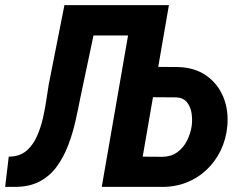

<svg xmlns="http://www.w3.org/2000/svg" viewBox="-43 -731 947 751"><path d="M209 -710.9H347.7L272 -352.1Q263.2 -306.6 252.2 -257.6Q241.2 -208.5 223.6 -162.6Q206.1 -116.7 179.2 -79.6Q152.3 -42.5 111.6 -21Q70.8 0.5 12.7 0H-22.9L-8.8 -118.2L5.9 -119.1Q40.5 -122.6 64 -144.3Q87.4 -166 101.8 -198.7Q116.2 -231.4 124.8 -268.3Q133.3 -305.2 138.2 -339.8Q143.1 -374.5 147.5 -399.9ZM517.1 -710.9 496.6 -592.3H205.1L226.1 -710.9ZM530.3 -469.7 652.3 -468.8Q717.8 -467.3 762.9 -436Q808.1 -404.8 829.8 -353.3Q851.6 -301.8 846.2 -238.3Q841.3 -186 820.1 -142.3Q798.8 -98.6 764.4 -66.2Q730 -33.7 684.6 -16.4Q639.2 1 586.9 0H355L478.5 -710.9H617.7L515.1 -118.2L592.8 -117.7Q626.5 -118.2 650.6 -135.7Q674.8 -153.3 688.7 -181.4Q702.6 -209.5 707 -239.7Q710 -263.2 706.3 -288.1Q702.6 -313 688.5 -330.8Q674.3 -348.6 647 -350.1L509.3 -351.1Z"/></svg>

Font: Roboto Condensed
Style: Bold Italic
Weight: 700
Italic angle: -12°
Designer: Christian Robertson
Foundry: Google
Version: Version 3.0